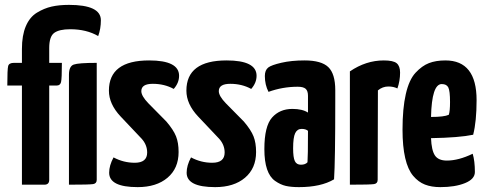

<svg xmlns="http://www.w3.org/2000/svg" viewBox="-20 -758 1996 788"><path d="M10 -407Q10 -474 13.5 -487Q17 -500 37 -500H70V-557Q70 -613 86 -650.5Q102 -688 131.5 -706Q161 -724 192 -731Q223 -738 263 -738Q394 -738 394 -675Q394 -640 383 -610Q335 -638 268 -638Q223 -638 202.5 -623Q182 -608 182 -561V-500H234Q234 -435 230.5 -421Q227 -407 213 -407H182V-20Q182 0 162 0H70V-407ZM377 -20Q377 -5 362.5 -2.5Q348 0 263 0V-451Q263 -486 282.5 -493Q302 -500 377 -500Z M592 -510Q715 -510 715 -447Q715 -418 693 -393Q655 -414 607 -414Q560 -414 560 -384Q560 -364 589 -334L663 -259Q692 -225 702.5 -198.5Q713 -172 713 -134Q713 -67 667.5 -28.5Q622 10 545 10Q428 10 428 -49Q428 -79 446 -112Q487 -90 533 -90Q584 -90 584 -132Q584 -163 562 -188L475 -280Q427 -331 427 -386Q427 -510 592 -510Z M910 -510Q1033 -510 1033 -447Q1033 -418 1011 -393Q973 -414 925 -414Q878 -414 878 -384Q878 -364 907 -334L981 -259Q1010 -225 1020.5 -198.5Q1031 -172 1031 -134Q1031 -67 985.5 -28.5Q940 10 863 10Q746 10 746 -49Q746 -79 764 -112Q805 -90 851 -90Q902 -90 902 -132Q902 -163 880 -188L793 -280Q745 -331 745 -386Q745 -510 910 -510Z M1067 -446Q1067 -470 1081 -481Q1094 -491 1135 -500.5Q1176 -510 1230 -510Q1299 -510 1327.5 -482.5Q1356 -455 1356 -388V-341Q1356 -96 1351 -22Q1297 10 1207 10Q1175 10 1153 5Q1131 0 1109 -15.5Q1087 -31 1076 -63.5Q1065 -96 1065 -146Q1065 -240 1096.5 -275.5Q1128 -311 1180 -311Q1221 -311 1244 -296V-365Q1244 -385 1234.5 -393.5Q1225 -402 1202 -402Q1140 -402 1082 -381Q1067 -410 1067 -446ZM1244 -221Q1235 -229 1218 -229Q1200 -229 1191.5 -211.5Q1183 -194 1183 -149Q1183 -112 1190 -97Q1197 -82 1215 -82Q1233 -82 1242 -92Q1244 -114 1244 -221Z M1416 -465Q1482 -510 1555 -510Q1594 -510 1608 -498.5Q1622 -487 1622 -460Q1622 -426 1611 -395Q1595 -403 1574 -403Q1550 -403 1531 -387L1530 -20Q1530 -5 1515.5 -2.5Q1501 0 1416 0Z M1814 -99Q1862 -99 1920 -127Q1929 -97 1929 -52Q1929 -23 1888.5 -6.5Q1848 10 1787 10Q1751 10 1724 -0.5Q1697 -11 1675.5 -36.5Q1654 -62 1643 -109.5Q1632 -157 1632 -226Q1632 -313 1645.5 -372Q1659 -431 1685.5 -459.5Q1712 -488 1740.5 -499Q1769 -510 1808 -510Q1936 -510 1936 -347Q1936 -260 1922 -205Q1865 -193 1749 -191Q1751 -141 1765 -120Q1779 -99 1814 -99ZM1793 -413Q1752 -413 1749 -278Q1803 -278 1822 -287Q1827 -302 1827 -339Q1827 -385 1820 -399Q1813 -413 1793 -413Z"/></svg>

Font: Yanone Kaffeesatz Bold
Style: Regular
Weight: 700
Designer: Yanone (Cyrillic: Daniel Pouzeot)
Foundry: Yanone
Version: Version 1.003;PS 001.003;hotconv 1.0.88;makeotf.lib2.5.64775